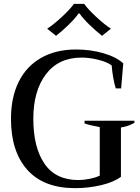

<svg xmlns="http://www.w3.org/2000/svg" viewBox="-20 -967 728 997"><path d="M225 -818Q258 -839 301 -879Q344 -919 364 -947H417Q437 -919 480 -879Q523 -839 556 -818L510 -781Q479 -805 445 -838Q411 -871 393 -897H388Q370 -871 336 -838Q302 -805 271 -781ZM37 -350Q37 -461 77 -542Q117 -623 193.5 -666.5Q270 -710 375 -710Q451 -710 517.5 -690.5Q584 -671 620 -638L609 -508H581Q574 -530 568 -563.5Q562 -597 560 -627Q537 -645 491 -656.5Q445 -668 404 -668Q284 -668 218.5 -581.5Q153 -495 153 -350Q153 -202 211 -117Q269 -32 388 -32Q411 -32 443 -38Q475 -44 498 -55V-307Q448 -316 419 -326V-340H678V-329Q646 -311 608 -305V-49Q571 -21 505 -5.5Q439 10 370 10Q207 10 122 -85Q37 -180 37 -350Z"/></svg>

Font: Trirong Medium
Style: Regular
Weight: 500
Designer: Katatrad Team
Foundry: CadsonDemak
Version: Version 1.001